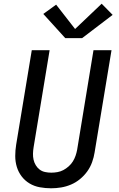

<svg xmlns="http://www.w3.org/2000/svg" viewBox="-20 -1005 640 1033"><path d="M255 8Q224 8 194 2.5Q164 -3 139 -18Q114 -33 96.5 -56Q79 -79 70.5 -107Q62 -135 62 -165.5Q62 -196 67 -227L151 -735H247L161 -214Q158 -196 157.5 -179Q157 -162 160.5 -146Q164 -130 172.5 -116Q181 -102 193.5 -92.5Q206 -83 222.5 -79.5Q239 -76 256 -76Q272 -76 289 -79Q306 -82 321 -90Q336 -98 349.5 -110Q363 -122 372 -136.5Q381 -151 386.5 -167Q392 -183 395 -199L483 -735H580L489 -185Q485 -159 475.5 -132.5Q466 -106 449.5 -83Q433 -60 410.5 -41.5Q388 -23 362 -12Q336 -1 309 3.5Q282 8 255 8ZM331 -800 213 -930 282 -980 384 -849 527 -985 586 -925 422 -800Z"/></svg>

Font: Iosevka SS04 Md Ex Obl
Style: Regular
Weight: 500
Width: 7
Italic angle: -9°
Monospace: yes
Designer: Belleve Invis
Foundry: Belleve Invis
Version: Version 19.0.0; ttfautohint (v1.8.4)